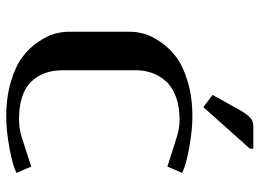

<svg xmlns="http://www.w3.org/2000/svg" viewBox="-130 -702 842 623"><g transform="rotate(90 291.5 -391.0)"><path d="M462.9 -780.3 328.1 -629.4 288.6 -659.2 327.1 -729Q338.4 -749 342.8 -756.3Q347.2 -763.7 355.7 -774.2Q364.3 -784.7 372.6 -788.1Q380.9 -791.5 392.1 -791.5H462.9ZM83.5 -391.6Q83.5 -413.6 90.3 -437.7Q97.2 -461.9 116.7 -490.5Q136.2 -519 165.5 -541.3Q194.8 -563.5 245.4 -578.6Q295.9 -593.8 359.4 -593.8Q402.8 -593.8 459.7 -583.5Q516.6 -573.2 541.5 -560.5L521 -512.7L427.2 -542.5Q397 -552.2 369.6 -552.2Q326.7 -552.2 294.4 -540.3Q262.2 -528.3 243.9 -507.6Q225.6 -486.8 217 -462.4Q208.5 -438 208.5 -410.6V-172.9Q208.5 -107.9 246.6 -69.6Q284.7 -31.2 369.6 -31.2Q398.4 -31.2 427.2 -40.5L521 -70.8L541.5 -22.9Q516.6 -10.3 459.7 0Q402.8 10.3 359.4 10.3Q295.9 10.3 245.4 -4.9Q194.8 -20 165.5 -42.2Q136.2 -64.5 116.7 -93Q97.2 -121.6 90.3 -145.8Q83.5 -169.9 83.5 -191.9Z"/></g></svg>

Font: Resagnicto
Style: Bold
Weight: 700
Version: Version 0.9991